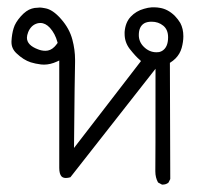

<svg xmlns="http://www.w3.org/2000/svg" viewBox="-20 -311 540 522"><path d="M421.9 190.9Q431.6 190.9 438 185.5L442.9 175.8L441.9 -140.1Q451.2 -146 457 -151.9Q469.2 -164.1 473.9 -180.7Q478.5 -197.3 478.5 -212.4Q478.5 -232.9 470.2 -248.5Q464.4 -258.3 455.1 -268.1Q436.5 -286.1 415 -289.6Q407.2 -291 401.9 -291Q396.5 -291 392.1 -291Q382.8 -290.5 371.6 -287.1Q350.1 -281.2 335.4 -265.6Q320.8 -250 318.8 -224.1Q318.8 -221.7 318.8 -218.8Q318.8 -196.3 332.5 -178.2Q349.1 -157.2 360.4 -147.9L363.3 -145L181.2 91.3Q183.1 -111.3 184.1 -142.1Q184.1 -145.5 184.1 -148.4Q184.1 -175.8 176.8 -203.1Q168.9 -233.4 146 -259.3Q123.5 -285.2 102.5 -288.6Q92.8 -290.5 88.4 -290.5Q84 -290.5 82.5 -290Q73.7 -290 66.4 -287.6Q51.3 -283.2 36.4 -266.4Q21.5 -249.5 17.1 -234.4Q12.2 -218.8 11.2 -198.7Q11.2 -197.3 11.2 -196.3Q11.2 -178.7 24.9 -166Q43.9 -147.9 63.5 -141.6Q75.7 -137.7 91.8 -135.7Q95.7 -135.3 99.6 -135.3Q116.7 -135.3 134.8 -143.6L141.1 -146.5V143.6Q141.1 144.5 141.1 145.5Q141.1 162.1 147.5 168.9Q151.9 172.9 159.2 172.9Q164.6 172.9 171.4 170.9L402.8 -124V-111.3Q402.8 132.8 402.3 152.8Q402.3 153.8 402.3 154.8Q402.3 171.9 409.7 185.1L420.4 190.9Q420.9 190.9 421.9 190.9ZM405.3 -168.9Q385.7 -168.9 370.6 -184.1Q357.4 -197.3 357.4 -215.8Q357.4 -238.8 372.1 -247.6Q379.9 -252 392.1 -252Q410.6 -252 423.8 -241.2Q437 -230.5 437 -209.5Q437 -182.1 420.4 -172.4Q416.5 -170.4 412.6 -169.4Q409.2 -168.9 405.3 -168.9ZM103.5 -172.9Q93.3 -172.9 83.5 -176.8Q53.2 -188 53.2 -208.5Q53.2 -214.8 56.6 -223.6Q60.1 -232.4 66.4 -238.8Q72.8 -245.1 82 -247.6Q85.9 -248.5 89.8 -248.5Q103.5 -248.5 115.7 -235.4Q129.9 -219.7 136.2 -196.3L136.7 -194.3Q131.8 -187.5 127.9 -183.6Q117.2 -172.9 103.5 -172.9Z"/></svg>

Font: Bakudai
Style: Light
Weight: 300
Version: Version 1.48